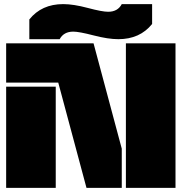

<svg xmlns="http://www.w3.org/2000/svg" viewBox="-20 -910 880 930"><path d="M433.1 -700.2 569.8 -189.9V0H398.9L262.2 -509.8H9.8V-700.2ZM9.8 0V-490.2H250V0ZM122.1 -720.2V-815.9Q181.6 -890.1 286.1 -890.1Q335.4 -890.1 405 -871.6Q474.6 -853 503.9 -853Q550.3 -853 569.8 -890.1H716.8V-793.9Q657.7 -720.2 553.2 -720.2Q503.9 -720.2 433.3 -738.5Q362.8 -756.8 335 -756.8Q288.6 -756.8 269 -720.2ZM589.8 0V-700.2H830.1V0Z"/></svg>

Font: Nastup Basic
Style: Regular
Weight: 400
Designer: Maksym Kobuzan
Foundry: Zakznak
Version: Version 1.020;FEAKit 1.0